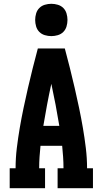

<svg xmlns="http://www.w3.org/2000/svg" viewBox="-20 -990 540 1010"><path d="M31 0V-105H62Q62 -158 68.5 -211.5Q75 -265 84 -317.5Q93 -370 104 -422.5Q115 -475 127 -527Q139 -579 152 -631Q165 -683 179 -735H321Q335 -683 348 -631Q361 -579 373 -527Q385 -475 396 -422.5Q407 -370 416 -317.5Q425 -265 431.5 -211.5Q438 -158 438 -105H469V0H283V-105H314Q314 -135 312 -164.5Q310 -194 307 -223H193Q190 -194 188 -164.5Q186 -135 186 -105H217V0ZM208 -328H292Q283 -383 272.5 -438.5Q262 -494 250 -549Q238 -494 227.5 -438.5Q217 -383 208 -328ZM250 -800Q233 -800 216 -805Q199 -810 187 -822Q175 -834 170 -851Q165 -868 165 -885Q165 -902 170 -919Q175 -936 187 -948Q199 -960 216 -965Q233 -970 250 -970Q267 -970 284 -965Q301 -960 313 -948Q325 -936 330 -919Q335 -902 335 -885Q335 -868 330 -851Q325 -834 313 -822Q301 -810 284 -805Q267 -800 250 -800Z"/></svg>

Font: Iosevka Curly Slab Extrabold
Style: Regular
Weight: 800
Monospace: yes
Designer: Belleve Invis
Foundry: Belleve Invis
Version: Version 22.1.2; ttfautohint (v1.8.4)